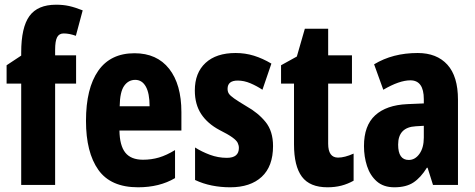

<svg xmlns="http://www.w3.org/2000/svg" viewBox="-20 -785 2016 815"><path d="M303 -430H214V0H70V-430H8V-508L70 -549V-562Q70 -669 105 -717Q140 -765 218 -765Q248 -765 273 -759.5Q298 -754 331 -741L302 -633Q288 -638 275.5 -640.5Q263 -643 250 -643Q231 -643 222.5 -627Q214 -611 214 -573V-550H303Z M551 -559Q646 -559 698 -493Q750 -427 750 -309V-231H487Q488 -167 512 -137Q536 -107 587 -107Q623 -107 655 -116.5Q687 -126 723 -148V-29Q657 10 566 10Q450 10 397.5 -64Q345 -138 345 -272Q345 -410 397 -484.5Q449 -559 551 -559ZM554 -446Q525 -446 507 -420.5Q489 -395 488 -334H615Q615 -389 599 -417.5Q583 -446 554 -446Z M1139 -165Q1139 -79 1091 -34.5Q1043 10 957 10Q917 10 879.5 2.5Q842 -5 808 -21V-159Q836 -141 871 -128Q906 -115 943 -115Q994 -115 994 -157Q994 -168 989 -178.5Q984 -189 966 -202Q948 -215 912 -233Q861 -260 834 -301Q807 -342 807 -401Q807 -476 852.5 -518Q898 -560 980 -560Q1021 -560 1058 -548.5Q1095 -537 1132 -515L1094 -404Q1070 -420 1043 -431.5Q1016 -443 989 -443Q946 -443 946 -408Q946 -396 951.5 -387.5Q957 -379 974 -367Q991 -355 1026 -334Q1076 -306 1107.5 -267Q1139 -228 1139 -165Z M1415 -116Q1443 -116 1481 -133V-18Q1456 -4 1429 3Q1402 10 1370 10Q1295 10 1261.5 -35Q1228 -80 1228 -172V-430H1173V-508L1240 -545L1274 -663H1373V-550H1474V-430H1373V-175Q1373 -116 1415 -116Z M1753 -560Q1834 -560 1879 -510.5Q1924 -461 1924 -362V0H1818L1795 -73H1792Q1766 -31 1735 -10.5Q1704 10 1654 10Q1608 10 1579.5 -15Q1551 -40 1538 -80Q1525 -120 1525 -165Q1525 -252 1572.5 -295.5Q1620 -339 1709 -343L1779 -346V-364Q1779 -444 1722 -444Q1675 -444 1607 -404L1568 -512Q1647 -560 1753 -560ZM1745 -249Q1670 -245 1670 -171Q1670 -106 1715 -106Q1742 -106 1760.5 -132Q1779 -158 1779 -201V-251Z"/></svg>

Font: Noto Sans Ethiopic ExtraCondensed ExtraBold
Style: Regular
Weight: 800
Width: 2
Designer: Monotype Design Team
Foundry: Monotype Imaging Inc.
Version: Version 2.102; ttfautohint (v1.8.4.7-5d5b)